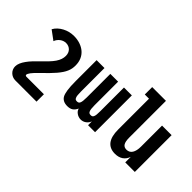

<svg xmlns="http://www.w3.org/2000/svg" viewBox="-106 -1285 2018 2018"><g transform="rotate(45 903.0 -276.0)"><path d="M188.5 208Q165 208 145.5 199.7Q126 191.4 111.8 177.2Q97.2 163.1 89.4 144.5Q81.5 126 81.5 105.5Q81.5 79.1 93.3 51.8Q105 24.4 125.5 -3.9Q147.5 -34.7 173.6 -61.8Q199.7 -88.9 228 -116.7Q249 -137.2 266.4 -154.3Q283.7 -171.4 297.9 -186.5Q312 -201.7 323.7 -215.6Q335.4 -229.5 345.2 -244.1Q364.3 -272.5 372.8 -298.3Q381.3 -324.2 381.3 -349.1Q381.3 -372.6 374.5 -390.1Q367.7 -407.7 355.5 -420.4Q343.3 -433.1 325.9 -440.4Q308.6 -447.8 288.1 -447.8Q269.5 -447.8 252.7 -441.9Q235.8 -436 221.2 -424.8Q206.5 -413.6 195.6 -398.9Q184.6 -384.3 179.2 -367.2L77.1 -442.4Q92.3 -470.2 115.7 -491.7Q139.2 -513.2 168 -528.3Q196.8 -543.5 228 -551.3Q259.3 -559.1 294.9 -559.1Q344.2 -559.1 387.2 -544.4Q430.2 -529.8 460.9 -502.9Q491.7 -476.1 508.3 -437.7Q524.9 -399.4 524.9 -350.1Q524.9 -327.1 521 -305.2Q517.1 -283.2 507.3 -260.3Q497.6 -237.3 481.7 -213.1Q465.8 -189 442.4 -161.1Q418 -132.3 386.5 -100.3Q355 -68.4 312 -27.3Q291 -6.8 274.7 10Q258.3 26.9 246.1 43.5Q226.1 70.8 226.1 84.5Q226.1 91.3 231.2 94.7Q236.3 98.1 244.1 98.1H502.9V208H188.5Z M764.6 13.2Q729 13.2 705.1 0.5Q681.2 -12.2 668.5 -35.6Q655.8 -58.6 648.4 -106.9Q641.1 -155.3 641.1 -238.8V-546.9H758.3V-195.8Q758.3 -164.6 760.5 -144.8Q762.7 -125 768.1 -113.8Q773.4 -101.1 781.7 -97.4Q790 -93.8 800.8 -93.8Q812.5 -93.8 821.3 -97.9Q830.1 -102.1 835.4 -114.7Q845.2 -136.2 845.2 -195.8V-546.9H960.9V-195.8Q960.9 -165 963.4 -145.5Q965.8 -126 971.2 -114.7Q976.6 -102.1 985.1 -97.9Q993.7 -93.8 1005.4 -93.8Q1016.1 -93.8 1024.7 -97.4Q1033.2 -101.1 1038.6 -113.8Q1043.9 -125 1045.9 -144.8Q1047.9 -164.6 1047.9 -195.8V-546.9H1165V0H1061V-56.6Q1048.8 -24.4 1022.2 -5.6Q995.6 13.2 963.4 13.2Q945.8 13.2 930.2 7.8Q914.6 2.4 901.9 -6.8Q886.7 -17.6 878.9 -29.5Q871.1 -41.5 868.2 -54.7Q852.1 -19.5 827.9 -3.2Q803.7 13.2 764.6 13.2Z M1472.2 13.2Q1395.5 13.2 1356.2 -37.6Q1316.9 -88.4 1316.9 -191.9V-649.9H1254.4V-759.8H1459V-213.9Q1459 -155.8 1475.3 -129.4Q1491.7 -103 1527.3 -103Q1570.3 -103 1592 -137.5Q1613.8 -171.9 1613.8 -233.9V-546.9H1755.9V0H1613.8V-82Q1598.6 -36.6 1562.7 -11.7Q1526.9 13.2 1472.2 13.2Z"/></g></svg>

Font: Hack
Style: Bold
Weight: 700
Monospace: yes
Designer: Christopher Simpkins
Foundry: Christopher Simpkins
Version: Version 2.017